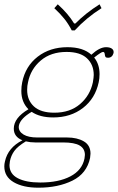

<svg xmlns="http://www.w3.org/2000/svg" viewBox="-28 -726 547 891"><path d="M224 -688 240 -706Q288 -663 316 -617H322Q368 -664 434 -706L443 -688Q372 -643 319 -585H305Q289 -616 269.5 -640Q250 -664 224 -688ZM499 -480Q493 -458 473 -458Q464 -458 461.5 -462Q459 -466 458 -475.5Q457 -485 450 -485Q442 -485 409 -459Q434 -428 434 -382Q434 -361 430 -344Q414 -269 357 -225Q300 -181 219 -181Q157 -181 119 -207Q68 -177 60 -145Q59 -142 59 -137Q59 -115 81.5 -101.5Q104 -88 145 -88H283Q330 -88 361 -70Q392 -52 392 -13Q392 -7 390 7Q375 79 308.5 112Q242 145 150 145Q79 145 35.5 119.5Q-8 94 -8 46Q-8 35 -5 23Q9 -41 76 -75Q36 -91 36 -129Q36 -179 104 -219Q71 -252 71 -304Q71 -325 75 -344Q90 -419 147 -463Q204 -507 285 -507Q358 -507 396 -472Q434 -507 464 -507Q482 -507 491.5 -500Q501 -493 499 -480ZM407 -378Q407 -426 375.5 -455.5Q344 -485 281 -485Q208 -485 161 -445Q114 -405 102 -344Q98 -328 98 -309Q98 -261 129.5 -232Q161 -203 224 -203Q297 -203 343.5 -243Q390 -283 403 -344Q407 -368 407 -378ZM135 -65Q112 -65 92 -70Q54 -47 38.5 -25.5Q23 -4 18 22Q16 34 16 40Q16 81 54.5 101Q93 121 159 121Q244 121 298.5 92.5Q353 64 364 10Q366 -2 366 -7Q366 -36 342 -50.5Q318 -65 264 -65Z"/></svg>

Font: Trirong Thin
Style: Italic
Weight: 250
Italic angle: -12°
Designer: Katatrad Team
Foundry: CadsonDemak
Version: Version 1.001